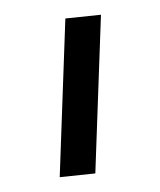

<svg xmlns="http://www.w3.org/2000/svg" viewBox="-143 -809 797 955"><g transform="rotate(-20 256.0 -331.5)"><path d="M194.9 56.1 22.1 13 318.4 -719.1 491.2 -676Z"/></g></svg>

Font: Titillium Web SemiBold
Style: Regular
Weight: 600
Designer: Mohamed Gaber, Accademia di Belle Arti di Urbino
Foundry: Kief Type Foundry, Accademia di Belle Arti di Urbino
Version: Version 3.000; ttfautohint (v1.8.4)